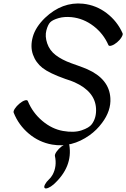

<svg xmlns="http://www.w3.org/2000/svg" viewBox="-20 -779 714 1085"><path d="M371.7 40Q391.9 164 283.2 263Q267 277 252 283Q236.9 289 232 283Q227 277 234.8 262.5Q242.5 248 255.6 236Q268.6 224 276.9 209Q303.1 161 290.3 102Q289.1 93 299.9 77.5Q310.8 62 327.4 49Q344.1 36 356.8 33.5Q369.5 31 371.7 40ZM592.8 -524Q564.5 -589 508.3 -632Q452 -675 384.7 -682Q343 -686 310.7 -676.5Q278.3 -667 264.7 -654Q251.1 -641 242.1 -607.5Q233.2 -574 246.7 -534Q260.2 -494 294.9 -467.5Q329.6 -441 381.9 -422Q384.8 -421 419.7 -408.5Q454.6 -396 472.9 -388Q597.1 -333 603.7 -225Q608.4 -153 556.3 -84Q526.8 -44 486.3 -15Q385 57 274.7 38Q200.8 25 143.1 -23.5Q85.3 -72 57.4 -142Q54.1 -150 63.9 -165Q73.7 -180 89.9 -193.5Q106.1 -207 120 -211.5Q133.9 -216 137.2 -208Q164.4 -142 218.9 -96Q273.4 -50 335.9 -39Q398.4 -28 441.2 -42.5Q484 -57 498.7 -77Q526 -114 522.6 -167Q516.9 -262 401.5 -314Q384.2 -322 349.1 -333Q258.9 -365 220.5 -395Q182.2 -425 166.2 -470.5Q150.1 -516 165.4 -571Q180.8 -626 234.3 -678Q331.3 -770 449.3 -758Q523.6 -750 583.1 -704.5Q642.6 -659 672.7 -591Q676.1 -584 666.7 -568.5Q657.4 -553 641.2 -539.5Q625 -526 610.6 -521.5Q596.2 -517 592.8 -524Z"/></svg>

Font: Kavivanar
Style: Regular
Weight: 400
Designer: Tharique Azeez
Foundry: Tharique Azeez
Version: Version 1.88